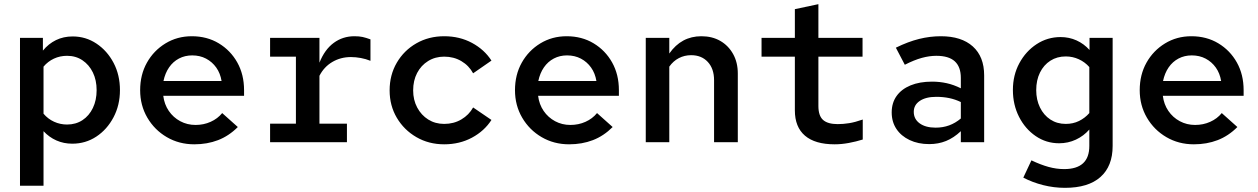

<svg xmlns="http://www.w3.org/2000/svg" viewBox="-20 -683 6040 922"><path d="M76 209V-501H186V-440Q213 -473 249 -490.5Q285 -508 329 -508Q392 -508 443.5 -473.5Q495 -439 525.5 -381Q556 -323 556 -250Q556 -178 525 -119.5Q494 -61 442.5 -27Q391 7 327 7Q286 7 251 -8.5Q216 -24 189 -53V209ZM302 -85Q344 -85 376 -106Q408 -127 426 -164.5Q444 -202 444 -250Q444 -298 426 -335Q408 -372 376 -393.5Q344 -415 302 -415Q268 -415 239 -401.5Q210 -388 189 -363V-137Q210 -112 239.5 -98.5Q269 -85 302 -85Z M913 10Q840 10 781 -24.5Q722 -59 687.5 -118Q653 -177 653 -250Q653 -324 685.5 -382Q718 -440 774.5 -474.5Q831 -509 901 -509Q974 -509 1030.5 -475Q1087 -441 1119.5 -383Q1152 -325 1152 -250V-223H764Q769 -182 790.5 -150.5Q812 -119 845.5 -101Q879 -83 919 -83Q958 -83 991.5 -98Q1025 -113 1047 -140L1122 -73Q1079 -30 1027 -10Q975 10 913 10ZM765 -294H1044Q1038 -331 1018.5 -358.5Q999 -386 969.5 -401.5Q940 -417 903 -417Q868 -417 839.5 -402Q811 -387 792 -359.5Q773 -332 765 -294Z M1277 0V-89H1401V-411H1277V-501H1514V-382Q1539 -445 1582.5 -477Q1626 -509 1682 -509Q1705 -509 1721 -505.5Q1737 -502 1759 -494V-391Q1737 -400 1712.5 -404.5Q1688 -409 1665 -409Q1616 -409 1576 -385.5Q1536 -362 1514 -319V-89H1646V0Z M2113 10Q2039 10 1979.5 -24.5Q1920 -59 1885.5 -117.5Q1851 -176 1851 -249Q1851 -323 1885.5 -382Q1920 -441 1979.5 -475Q2039 -509 2113 -509Q2187 -509 2246.5 -477Q2306 -445 2340 -392L2252 -331Q2232 -368 2195.5 -389.5Q2159 -411 2113 -411Q2070 -411 2036 -390Q2002 -369 1983 -332.5Q1964 -296 1964 -249Q1964 -203 1983.5 -166.5Q2003 -130 2036.5 -109Q2070 -88 2113 -88Q2159 -88 2195.5 -109.5Q2232 -131 2252 -167L2340 -107Q2306 -54 2246.5 -22Q2187 10 2113 10Z M2713 10Q2640 10 2581 -24.5Q2522 -59 2487.5 -118Q2453 -177 2453 -250Q2453 -324 2485.5 -382Q2518 -440 2574.5 -474.5Q2631 -509 2701 -509Q2774 -509 2830.5 -475Q2887 -441 2919.5 -383Q2952 -325 2952 -250V-223H2564Q2569 -182 2590.5 -150.5Q2612 -119 2645.5 -101Q2679 -83 2719 -83Q2758 -83 2791.5 -98Q2825 -113 2847 -140L2922 -73Q2879 -30 2827 -10Q2775 10 2713 10ZM2565 -294H2844Q2838 -331 2818.5 -358.5Q2799 -386 2769.5 -401.5Q2740 -417 2703 -417Q2668 -417 2639.5 -402Q2611 -387 2592 -359.5Q2573 -332 2565 -294Z M3081 0V-501H3194V-426Q3252 -509 3348 -509Q3400 -509 3439 -486.5Q3478 -464 3500.5 -423.5Q3523 -383 3523 -330V0H3409V-298Q3409 -353 3379 -385.5Q3349 -418 3299 -418Q3267 -418 3240 -404Q3213 -390 3194 -363V0Z M3988 10Q3894 10 3845.5 -31.5Q3797 -73 3797 -153V-411H3637V-501H3797V-639L3910 -663V-501H4122V-411H3910V-174Q3910 -127 3932.5 -107Q3955 -87 4003 -87Q4029 -87 4057.5 -91.5Q4086 -96 4123 -109V-13Q4091 -3 4056 3.5Q4021 10 3988 10Z M4442 9Q4389 9 4348 -10.5Q4307 -30 4284.5 -64Q4262 -98 4262 -143Q4262 -189 4285.5 -222Q4309 -255 4352.5 -273Q4396 -291 4456 -291Q4492 -291 4526 -283.5Q4560 -276 4594 -259V-309Q4594 -362 4565 -388.5Q4536 -415 4476 -415Q4443 -415 4406.5 -405Q4370 -395 4325 -372L4282 -454Q4341 -483 4393.5 -496Q4446 -509 4498 -509Q4597 -509 4651.5 -460Q4706 -411 4706 -321V0H4594V-53Q4560 -21 4523 -6Q4486 9 4442 9ZM4368 -146Q4368 -111 4396.5 -90.5Q4425 -70 4473 -70Q4508 -70 4538 -81Q4568 -92 4594 -114V-193Q4567 -206 4538 -212Q4509 -218 4476 -218Q4426 -218 4397 -198.5Q4368 -179 4368 -146Z M5094 219Q5041 219 4989.5 206Q4938 193 4894 170L4933 87Q4977 108 5015 118.5Q5053 129 5090 129Q5211 129 5211 18V-61Q5184 -30 5146.5 -12.5Q5109 5 5066 5Q5004 5 4953.5 -29.5Q4903 -64 4873.5 -122Q4844 -180 4844 -251Q4844 -322 4875 -379.5Q4906 -437 4958 -471Q5010 -505 5073 -505Q5114 -505 5149.5 -489Q5185 -473 5212 -443V-501H5323V18Q5323 115 5264.5 167Q5206 219 5094 219ZM5098 -88Q5133 -88 5161.5 -102Q5190 -116 5211 -140V-361Q5190 -385 5160.5 -398.5Q5131 -412 5098 -412Q5056 -412 5024 -391.5Q4992 -371 4974 -334.5Q4956 -298 4956 -250Q4956 -204 4974 -167Q4992 -130 5024 -109Q5056 -88 5098 -88Z M5713 10Q5640 10 5581 -24.5Q5522 -59 5487.5 -118Q5453 -177 5453 -250Q5453 -324 5485.5 -382Q5518 -440 5574.5 -474.5Q5631 -509 5701 -509Q5774 -509 5830.5 -475Q5887 -441 5919.5 -383Q5952 -325 5952 -250V-223H5564Q5569 -182 5590.5 -150.5Q5612 -119 5645.5 -101Q5679 -83 5719 -83Q5758 -83 5791.5 -98Q5825 -113 5847 -140L5922 -73Q5879 -30 5827 -10Q5775 10 5713 10ZM5565 -294H5844Q5838 -331 5818.5 -358.5Q5799 -386 5769.5 -401.5Q5740 -417 5703 -417Q5668 -417 5639.5 -402Q5611 -387 5592 -359.5Q5573 -332 5565 -294Z"/></svg>

Font: Red Hat Mono SemiBold
Style: Regular
Weight: 600
Monospace: yes
Designer: Pentagram, MCKL
Foundry: Pentagram, MCKL
Version: Version 1.023